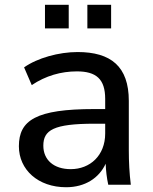

<svg xmlns="http://www.w3.org/2000/svg" viewBox="-20 -764 633 794"><path d="M253.4 10.3C332 10.3 389.6 -27.8 417 -86.9C418 -58.1 421.4 -28.8 427.7 0H521C515.1 -47.4 512.7 -95.2 512.7 -142.1V-346.7C512.7 -489.7 438 -548.8 300.8 -548.8C223.6 -548.8 134.8 -524.4 79.6 -485.4L111.3 -412.1C168.9 -450.7 232.4 -468.8 297.9 -468.8C377.4 -468.8 415 -437.5 415 -355V-313H369.6C129.4 -313 58.1 -267.1 58.1 -159.2C58.1 -62 137.7 10.3 253.4 10.3ZM272.5 -64.5C202.6 -64.5 159.2 -102.5 159.2 -161.6C159.2 -226.1 201.7 -252.4 370.6 -252.4H415V-211.9C415 -121.1 352.5 -64.5 272.5 -64.5ZM439.5 -646.5V-744.1H341.3V-646.5ZM264.2 -646.5V-744.1H166V-646.5Z"/></svg>

Font: Winston
Style: Regular
Weight: 400
Designer: Vernon Adams, Kim Jin-seong, David Berlow, Cristiano Sobral
Foundry: The Winston Project Authors
Version: Version 3.004